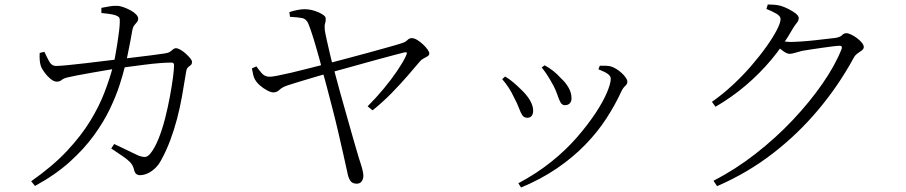

<svg xmlns="http://www.w3.org/2000/svg" viewBox="-20 -787 4040 856"><path d="M604 -6Q594 -6 587 -12Q580 -18 577 -33Q572 -52 559 -65Q546 -78 525 -92Q504 -106 476 -125L489 -145Q508 -136 530 -125.5Q552 -115 570.5 -106Q589 -97 598 -93Q618 -86 628.5 -87.5Q639 -89 650 -102Q669 -125 686 -166.5Q703 -208 715.5 -257Q728 -306 737 -354Q746 -402 751 -440Q756 -478 756 -497Q756 -508 744 -508Q722 -508 690.5 -505.5Q659 -503 624.5 -498.5Q590 -494 559.5 -490Q529 -486 508 -483Q484 -479 451 -473.5Q418 -468 384.5 -462Q351 -456 324.5 -451Q298 -446 286 -443Q263 -438 255 -430.5Q247 -423 233 -423Q220 -423 205 -435.5Q190 -448 178.5 -464Q167 -480 163 -490Q158 -504 157 -520.5Q156 -537 157 -551L178 -556Q187 -536 198.5 -514.5Q210 -493 230 -493Q246 -493 281.5 -496.5Q317 -500 364.5 -505.5Q412 -511 463.5 -517.5Q515 -524 565 -529.5Q615 -535 655 -540.5Q695 -546 716 -549Q730 -551 737.5 -556Q745 -561 751 -566.5Q757 -572 765 -572Q772 -572 784 -565.5Q796 -559 807.5 -548.5Q819 -538 827.5 -528Q836 -518 836 -511Q836 -501 830.5 -497Q825 -493 818.5 -487Q812 -481 810 -468Q801 -411 791.5 -358Q782 -305 769 -256Q756 -207 739 -161.5Q722 -116 699 -74Q687 -51 670 -35.5Q653 -20 636 -13Q619 -6 604 -6ZM119 21Q215 -46 279 -114.5Q343 -183 383 -249Q423 -315 446 -375.5Q469 -436 483 -488Q488 -506 493 -533.5Q498 -561 503 -592Q508 -623 511 -649Q514 -675 514 -688Q515 -703 511.5 -708.5Q508 -714 495 -719Q482 -723 463.5 -725.5Q445 -728 432 -729V-752Q447 -755 467.5 -758.5Q488 -762 501 -761Q514 -761 530.5 -755Q547 -749 562 -741Q577 -733 586.5 -723Q596 -713 596 -705Q596 -695 591 -689Q586 -683 579 -674.5Q572 -666 569 -647Q566 -629 560.5 -600.5Q555 -572 549 -542.5Q543 -513 537 -491Q529 -457 513 -407.5Q497 -358 469.5 -300.5Q442 -243 398 -182.5Q354 -122 290 -64.5Q226 -7 136 42Z M1570 32Q1550 32 1541 17.5Q1532 3 1528 -21Q1521 -54 1510.5 -100Q1500 -146 1488 -198Q1476 -250 1462.5 -302Q1449 -354 1437.5 -398Q1426 -442 1417 -472Q1414 -488 1406 -517Q1398 -546 1388.5 -579Q1379 -612 1369.5 -640.5Q1360 -669 1354 -683Q1345 -703 1327 -706.5Q1309 -710 1273 -712L1270 -733Q1288 -739 1306 -742.5Q1324 -746 1339 -746Q1355 -746 1371 -742Q1387 -738 1400.5 -732Q1414 -726 1423 -719Q1432 -712 1432 -705Q1433 -693 1429.5 -683Q1426 -673 1428 -653Q1430 -639 1436.5 -610Q1443 -581 1451 -546.5Q1459 -512 1467 -484Q1480 -434 1496 -376.5Q1512 -319 1528 -263Q1544 -207 1557 -161Q1570 -115 1578 -89Q1583 -73 1588.5 -56Q1594 -39 1597 -25.5Q1600 -12 1600 -4Q1600 11 1592.5 21.5Q1585 32 1570 32ZM1619 -313Q1657 -351 1691 -392Q1725 -433 1751 -471.5Q1777 -510 1790 -538Q1796 -551 1793 -553Q1790 -555 1781 -553Q1765 -549 1735 -541Q1705 -533 1666 -522.5Q1627 -512 1586.5 -500.5Q1546 -489 1509 -479Q1472 -469 1447 -462Q1415 -453 1377 -441.5Q1339 -430 1307 -420.5Q1275 -411 1264 -407Q1239 -399 1226.5 -387Q1214 -375 1199 -375Q1188 -375 1171 -384Q1154 -393 1139 -406Q1124 -419 1116 -434Q1112 -441 1109 -453Q1106 -465 1103 -482L1123 -491Q1133 -477 1146 -461.5Q1159 -446 1179 -445Q1188 -444 1214 -449Q1240 -454 1277 -462.5Q1314 -471 1356 -482Q1398 -493 1438 -503Q1471 -512 1519.5 -524.5Q1568 -537 1618.5 -551Q1669 -565 1710.5 -576.5Q1752 -588 1770 -594Q1787 -599 1796 -608Q1805 -617 1815 -617Q1827 -617 1840 -609Q1853 -601 1865.5 -589.5Q1878 -578 1886 -566.5Q1894 -555 1894 -549Q1894 -541 1886 -536Q1878 -531 1868 -526Q1858 -521 1851 -512Q1830 -487 1798 -450Q1766 -413 1726.5 -372.5Q1687 -332 1641 -295Z M2291 30Q2372 -13 2437.5 -65.5Q2503 -118 2552 -174.5Q2601 -231 2635 -282.5Q2669 -334 2686 -374.5Q2703 -415 2703 -436Q2703 -447 2691 -456.5Q2679 -466 2648 -478L2654 -494Q2664 -494 2675.5 -494Q2687 -494 2699 -492Q2712 -489 2725.5 -481Q2739 -473 2750.5 -462.5Q2762 -452 2769.5 -441.5Q2777 -431 2777 -423Q2777 -412 2767.5 -404Q2758 -396 2750 -379Q2723 -320 2683.5 -259Q2644 -198 2589 -141.5Q2534 -85 2463 -36.5Q2392 12 2303 49ZM2331 -262Q2316 -262 2308.5 -273.5Q2301 -285 2293.5 -305.5Q2286 -326 2272 -352Q2261 -376 2247.5 -396.5Q2234 -417 2219 -434L2232 -446Q2252 -434 2269.5 -419Q2287 -404 2300 -391Q2329 -364 2343 -339.5Q2357 -315 2357 -294Q2357 -279 2350.5 -270.5Q2344 -262 2331 -262ZM2499 -318Q2486 -318 2479 -330.5Q2472 -343 2465.5 -363Q2459 -383 2447 -406Q2440 -419 2432 -432.5Q2424 -446 2415 -459.5Q2406 -473 2395 -486L2408 -496Q2430 -484 2447.5 -470Q2465 -456 2480 -439Q2502 -419 2515 -396Q2528 -373 2528 -349Q2528 -334 2520 -326Q2512 -318 2499 -318Z M3161 19Q3258 -31 3348 -101Q3438 -171 3514 -251.5Q3590 -332 3646.5 -413.5Q3703 -495 3732 -568Q3737 -583 3724 -583Q3716 -583 3694.5 -580.5Q3673 -578 3646 -574Q3619 -570 3594.5 -566.5Q3570 -563 3555 -560Q3539 -556 3524.5 -551.5Q3510 -547 3500 -547Q3489 -547 3473.5 -558Q3458 -569 3440 -583L3455 -605Q3470 -603 3481.5 -601.5Q3493 -600 3502 -600Q3521 -600 3551.5 -602Q3582 -604 3613.5 -607.5Q3645 -611 3670 -614Q3695 -617 3705 -618Q3727 -622 3734.5 -630.5Q3742 -639 3754 -639Q3762 -639 3775.5 -632.5Q3789 -626 3801.5 -616.5Q3814 -607 3822.5 -596.5Q3831 -586 3831 -577Q3831 -569 3822.5 -562.5Q3814 -556 3803.5 -549Q3793 -542 3786 -529Q3719 -406 3628.5 -298Q3538 -190 3425.5 -103Q3313 -16 3177 43ZM3154 -333Q3200 -365 3245 -406.5Q3290 -448 3328.5 -492.5Q3367 -537 3396.5 -578.5Q3426 -620 3443 -652.5Q3460 -685 3460 -702Q3460 -715 3441.5 -726Q3423 -737 3397 -747L3403 -767Q3416 -767 3430.5 -766Q3445 -765 3461 -761Q3477 -756 3496 -746.5Q3515 -737 3528 -726.5Q3541 -716 3541 -707Q3541 -695 3532 -684.5Q3523 -674 3512 -655Q3471 -583 3418.5 -520.5Q3366 -458 3304 -405.5Q3242 -353 3170 -311Z"/></svg>

Font: Noto Serif SC ExtraLight Light
Style: Regular
Weight: 300
Version: Version 2.002-H1;hotconv 1.1.0;makeotfexe 2.6.0